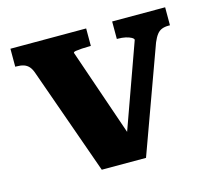

<svg xmlns="http://www.w3.org/2000/svg" viewBox="-84 -639 818 742"><g transform="rotate(-15 325.5 -268.5)"><path d="M489 -449Q489 -454 480 -459Q471 -464 457.5 -467Q444 -470 427 -470H423V-540H635V-468H630Q614 -468 602.5 -463.5Q591 -459 582.5 -448Q574 -437 566 -418L413 3H236L85 -423Q79 -441 70.5 -450.5Q62 -460 50 -464Q38 -468 21 -468H16V-540H319V-470H314Q298 -470 283 -469Q268 -468 258.5 -466.5Q249 -465 249 -461L387 -59L362 -95Z"/></g></svg>

Font: Roboto Serif
Style: Bold
Weight: 700
Designer: Greg Gazdowicz
Foundry: Commercial Type
Version: Version 1.008